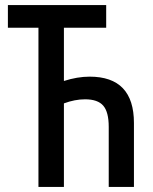

<svg xmlns="http://www.w3.org/2000/svg" viewBox="-20 -734 601 754"><path d="M131 0V-625H11V-714H397V-625H231V-416Q284 -433 332 -433Q506 -433 506 -251V0H407V-236Q407 -294 385.5 -319Q364 -344 314 -344Q274 -344 231 -328V0Z"/></svg>

Font: Noto Sans ExtraCondensed Medium
Style: Regular
Weight: 500
Width: 2
Designer: Monotype Design Team
Foundry: Monotype Imaging Inc.
Version: Version 2.013; ttfautohint (v1.8.4.7-5d5b)